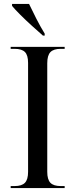

<svg xmlns="http://www.w3.org/2000/svg" viewBox="-20 -951 381 971"><path d="M34 0V-10H54Q90 -10 106 -26.5Q122 -43 122 -82V-633Q122 -672 106 -688Q90 -704 54 -704H34V-714H307V-704H287Q251 -704 235 -687.5Q219 -671 219 -631V-82Q219 -43 235 -26.5Q251 -10 287 -10H307V0ZM197 -771Q173 -792 141.5 -820.5Q110 -849 82.5 -876.5Q55 -904 41 -921V-931H127Q143 -897 164 -856Q185 -815 206 -781V-771Z"/></svg>

Font: Noto Serif Display SemiCondensed
Style: Regular
Weight: 400
Width: 4
Designer: Monotype Design Team
Foundry: Monotype Imaging Inc.
Version: Version 2.009